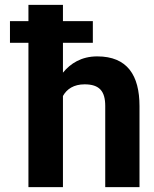

<svg xmlns="http://www.w3.org/2000/svg" viewBox="-20 -770 632 790"><path d="M21 -594H97V0H239V-375C255 -404 284 -423 328 -423C389 -423 413 -395 413 -334V0H554V-333C554 -460 504 -538 380 -538C315 -538 270 -509 239 -471V-594H362V-683H239V-750H97V-683H21Z"/></svg>

Font: Asimov Pro
Style: Bd
Weight: 700
Designer: Google
Version: Version 2.000980; 2014